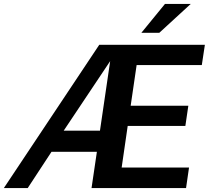

<svg xmlns="http://www.w3.org/2000/svg" viewBox="-56 -949 1054 969"><path d="M-36.5 0 445 -723H978L962.5 -620.5H633.5L603.5 -415.5H894.5L879.5 -313.5H588.5L558 -103.5H898L883 0H406L433 -183H204L84 0ZM265.5 -289.5H448.5L500 -640.5ZM657.5 -783.5 776.5 -929H906.5L748 -783.5Z"/></svg>

Font: Public Sans Thin SemiBold
Style: Italic
Weight: 600
Italic angle: -8°
Version: Version 2.001